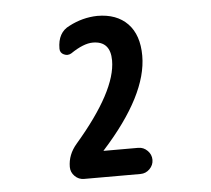

<svg xmlns="http://www.w3.org/2000/svg" viewBox="-40 -779 580 529"><g transform="rotate(-5 250.0 -514.0)"><path d="M328.1 -364.3Q342.8 -364.3 353.5 -353.5Q364.3 -342.8 364.3 -328.1Q364.3 -313.5 353.5 -302.7Q342.8 -292 328.1 -292H171.9Q157.2 -292 146.5 -302.7Q135.7 -313.5 135.7 -328.1Q135.7 -362.3 160.2 -390.6Q277.3 -526.4 277.3 -610.4Q277.3 -664.1 228.5 -664.1Q203.1 -664.1 167 -639.6Q157.2 -633.8 146.5 -638.7Q135.7 -643.6 135.7 -655.3Q135.7 -700.2 168.9 -715.8Q206.1 -735.4 247.1 -736.3Q300.8 -736.3 331.1 -705.1Q361.3 -673.8 361.3 -616.2Q361.3 -507.8 233.4 -366.2H232.4Q232.4 -366.2 232.4 -365.2L233.4 -364.3Z"/></g></svg>

Font: Rounded Mgen+ 1m bold
Style: Bold
Weight: 700
Designer: [Source Han Sans]
Ryoko NISHIZUKA  (kana & ideographs); Paul D. Hunt (Latin, Greek & Cyrillic); Wenlong ZHANG  (bopomofo
Version: Version 1.059.20150602